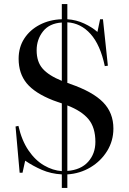

<svg xmlns="http://www.w3.org/2000/svg" viewBox="-20 -838 632 938"><path d="M282 80V14Q229 11 185 -8Q141 -27 103 -53L90 6H76L56 -220L70 -223Q86 -152 119 -103.5Q152 -55 195 -30Q238 -5 282 -2V-333Q271 -337 260 -340.5Q249 -344 239 -348Q150 -383 110.5 -431Q71 -479 71 -551Q71 -607 98.5 -649.5Q126 -692 174 -717Q222 -742 282 -744V-818H309V-744Q353 -741 391.5 -723Q430 -705 456 -682L469 -744H483L507 -517L492 -515Q470 -619 422.5 -672Q375 -725 309 -729V-433Q313 -432 316 -431Q319 -430 323 -428Q433 -390 483.5 -338.5Q534 -287 534 -210Q534 -150 503.5 -100.5Q473 -51 422 -20.5Q371 10 309 14V80ZM282 -443V-728Q221 -724 190 -684.5Q159 -645 159 -592Q159 -536 188.5 -502.5Q218 -469 282 -443ZM309 -3Q375 -8 410.5 -47.5Q446 -87 446 -145Q446 -215 412.5 -255.5Q379 -296 309 -323Z"/></svg>

Font: Display Regular
Style: Regular
Weight: 400
Designer: Latin by Veronika Burian and Jose Scaglione. Greek by Irene Vlachou. Cyrillic by Vera Evstafieva.
Foundry: TypeTogether
Version: Version 3.002